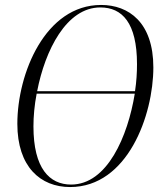

<svg xmlns="http://www.w3.org/2000/svg" viewBox="-20 -744 669 775"><path d="M263 11C495 11 599 -279 599 -472C599 -653 500 -724 388 -724C163 -724 50 -448 50 -244C50 -71 143 11 263 11ZM385 -714C473 -714 533 -652 533 -485C533 -452 531 -415 525 -376H130C162 -541 248 -714 385 -714ZM267 1C180 1 115 -64 115 -234C115 -274 119 -320 128 -366H524C496 -194 413 1 267 1Z"/></svg>

Font: Noto Serif Display Condensed Light
Style: Italic
Weight: 300
Width: 3
Italic angle: -12°
Designer: Monotype Design Team
Foundry: Monotype Imaging Inc.
Version: Version 2.009